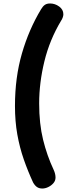

<svg xmlns="http://www.w3.org/2000/svg" viewBox="-20 -906 423 1103"><path d="M216 -853Q226 -870 237.5 -878Q249 -886 268 -886Q296 -886 320 -868.5Q344 -851 344 -824Q344 -815 340 -804.5Q336 -794 331 -787Q265 -677 235 -553.5Q205 -430 205 -312Q205 -195 227.5 -103.5Q250 -12 288 69Q294 82 296.5 93Q299 104 299 114Q299 132 287 146Q275 160 257.5 168.5Q240 177 223 177Q205 177 192.5 168.5Q180 160 170 142Q140 77 116.5 9.5Q93 -58 79.5 -133.5Q66 -209 66 -297Q66 -461 106 -599Q146 -737 216 -853Z"/></svg>

Font: Playpen Sans Arabic
Style: Bold
Weight: 700
Version: Version 2.000